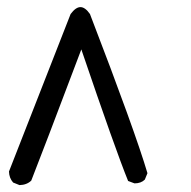

<svg xmlns="http://www.w3.org/2000/svg" viewBox="-20 -358 540 543"><path d="M179.7 -318.4 5.4 127Q5.9 145.5 17.1 158.2L35.2 165.5Q55.7 165 68.4 152.8Q99.1 75.2 210 -218.3Q306.6 65.9 342.3 153.8L360.4 160.6Q378.9 160.6 389.6 149.9L397 131.8Q362.3 14.2 234.4 -318.4Q220.7 -337.9 207.5 -337.9Q194.3 -337.9 179.7 -318.4Z"/></svg>

Font: Bakudai
Style: Light
Weight: 300
Version: Version 1.48